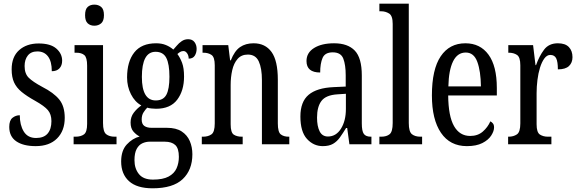

<svg xmlns="http://www.w3.org/2000/svg" viewBox="-20 -780 3127 1038"><path d="M173 10Q106 10 68 -16Q30 -42 30 -94Q30 -129 47.5 -143Q65 -157 87 -157Q87 -104 108.5 -69Q130 -34 175 -34Q217 -34 237.5 -58Q258 -82 258 -125Q258 -162 239 -184.5Q220 -207 170 -235Q125 -260 97 -283Q69 -306 56 -334.5Q43 -363 43 -405Q43 -473 83.5 -509Q124 -545 189 -545Q253 -545 284.5 -517.5Q316 -490 316 -452Q316 -426 301.5 -410.5Q287 -395 260 -395Q260 -448 239.5 -475Q219 -502 182 -502Q148 -502 130.5 -480Q113 -458 113 -423Q113 -382 135 -360Q157 -338 209 -310Q270 -279 300 -242.5Q330 -206 330 -143Q330 -73 288.5 -31.5Q247 10 173 10Z M490 -641Q468 -641 454 -654Q440 -667 440 -698Q440 -730 454 -742.5Q468 -755 490 -755Q512 -755 527 -742.5Q542 -730 542 -698Q542 -667 527 -654Q512 -641 490 -641ZM378 0V-41H388Q417 -41 434 -53.5Q451 -66 451 -110V-425Q451 -469 436 -482Q421 -495 393 -495H383V-536H537V-115Q537 -68 554 -54.5Q571 -41 600 -41H610V0Z M805 238Q720 238 677.5 199.5Q635 161 635 93Q635 34 665.5 1Q696 -32 735 -42Q717 -51 701.5 -68.5Q686 -86 686 -118Q686 -148 703 -170.5Q720 -193 744 -210Q709 -229 688 -270.5Q667 -312 667 -361Q667 -447 706 -496.5Q745 -546 824 -546Q854 -546 877 -536.5Q900 -527 917 -512Q925 -520 936 -533.5Q947 -547 962.5 -557.5Q978 -568 997 -568Q1020 -568 1031.5 -552.5Q1043 -537 1043 -516Q1043 -495 1033 -479Q1023 -463 1000 -463Q1000 -480 991.5 -492Q983 -504 972 -504Q962 -504 954.5 -499.5Q947 -495 939 -488Q954 -468 964.5 -440Q975 -412 975 -366Q975 -290 938 -241Q901 -192 824 -192Q814 -192 799 -193.5Q784 -195 776 -198Q766 -188 756 -172.5Q746 -157 746 -134Q746 -109 760.5 -99Q775 -89 800 -89H883Q932 -89 962 -69.5Q992 -50 1006 -17.5Q1020 15 1020 54Q1020 139 967.5 188.5Q915 238 805 238ZM822 -237Q863 -237 879.5 -268Q896 -299 896 -365Q896 -434 879 -467Q862 -500 821 -500Q747 -500 747 -364Q747 -237 822 -237ZM807 191Q861 191 891.5 174.5Q922 158 934.5 130Q947 102 947 68Q947 22 927.5 4Q908 -14 871 -14H789Q769 -14 750 -5.5Q731 3 719 25Q707 47 707 86Q707 131 731 161Q755 191 807 191Z M1071 0V-41H1078Q1105 -41 1123 -53.5Q1141 -66 1141 -113V-427Q1141 -471 1123.5 -483Q1106 -495 1080 -495H1075V-536H1214L1224 -454H1228Q1248 -505 1278 -525.5Q1308 -546 1351 -546Q1414 -546 1448 -499Q1482 -452 1482 -349V-113Q1482 -66 1498 -53.5Q1514 -41 1540 -41H1544V0H1396V-347Q1396 -411 1379 -448Q1362 -485 1320 -485Q1285 -485 1264.5 -461.5Q1244 -438 1235.5 -400.5Q1227 -363 1227 -321V-108Q1227 -63 1244 -52Q1261 -41 1287 -41H1292V0Z M1725 10Q1675 10 1639.5 -29Q1604 -68 1604 -150Q1604 -230 1648.5 -267.5Q1693 -305 1784 -309L1849 -312V-373Q1849 -429 1836 -463Q1823 -497 1779 -497Q1737 -497 1724 -467Q1711 -437 1711 -388Q1637 -388 1637 -450Q1637 -495 1678 -520.5Q1719 -546 1786 -546Q1860 -546 1898 -506.5Q1936 -467 1936 -372V-113Q1936 -71 1947 -56Q1958 -41 1985 -41H1988V0H1869L1857 -88H1851Q1834 -60 1818 -37.5Q1802 -15 1780.5 -2.5Q1759 10 1725 10ZM1753 -42Q1797 -42 1823.5 -84.5Q1850 -127 1850 -191V-273L1804 -270Q1742 -266 1718 -234.5Q1694 -203 1694 -144Q1694 -98 1708 -70Q1722 -42 1753 -42Z M2031 0V-41H2041Q2070 -41 2086.5 -54.5Q2103 -68 2103 -115V-651Q2103 -695 2083.5 -707Q2064 -719 2041 -719H2031V-760H2190V-115Q2190 -68 2207 -54.5Q2224 -41 2253 -41H2262V0Z M2504 10Q2413 10 2364 -62Q2315 -134 2315 -264Q2315 -405 2362.5 -475.5Q2410 -546 2496 -546Q2576 -546 2621 -484.5Q2666 -423 2666 -304V-264H2403Q2404 -152 2434.5 -98.5Q2465 -45 2522 -45Q2563 -45 2590 -68.5Q2617 -92 2631 -124Q2639 -120 2645 -112.5Q2651 -105 2651 -91Q2651 -71 2635.5 -47Q2620 -23 2587.5 -6.5Q2555 10 2504 10ZM2580 -313Q2579 -395 2560.5 -445.5Q2542 -496 2498 -496Q2453 -496 2429.5 -448.5Q2406 -401 2404 -313Z M2727 0V-41H2730Q2756 -41 2774.5 -53.5Q2793 -66 2793 -113V-427Q2793 -471 2775 -483Q2757 -495 2731 -495H2728V-536H2862L2875 -428H2878Q2895 -476 2921 -511Q2947 -546 2996 -546Q3036 -546 3055.5 -525.5Q3075 -505 3075 -471Q3075 -441 3056 -423Q3037 -405 2996 -405Q2996 -446 2987 -464.5Q2978 -483 2955 -483Q2937 -483 2923 -464Q2909 -445 2899.5 -414.5Q2890 -384 2885.5 -347.5Q2881 -311 2881 -276V-108Q2881 -64 2899 -52.5Q2917 -41 2942 -41H2961V0Z"/></svg>

Font: Noto Serif Lao ExtraCondensed
Style: Regular
Weight: 400
Width: 2
Designer: Monotype Design Team
Foundry: Monotype Imaging Inc.
Version: Version 2.003; ttfautohint (v1.8.4.7-5d5b)